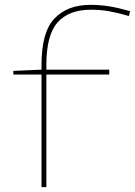

<svg xmlns="http://www.w3.org/2000/svg" viewBox="-20 -771 556 791"><path d="M151 0V-464H35V-479L151 -484V-504Q151 -639 204.5 -695Q258 -751 352 -751Q392 -751 429.5 -745Q467 -739 516 -725L511 -705Q467 -718 430.5 -724.5Q394 -731 355 -731Q264 -731 217.5 -679Q171 -627 171 -504V-484H430V-464H171V0Z"/></svg>

Font: Georama Extended Thin
Style: Regular
Weight: 100
Width: 7
Designer: Jean-Baptiste Levee
Foundry: Production Type
Version: Version 1.000